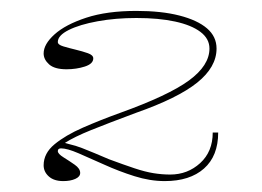

<svg xmlns="http://www.w3.org/2000/svg" viewBox="-20 -743 480 352"><path d="M96 -411Q79 -411 69.5 -419.5Q60 -428 60 -440Q60 -462 80 -478.5Q100 -495 132 -509Q164 -523 200 -536Q289 -568 326.5 -595.5Q364 -623 364 -654Q364 -672 347.5 -684.5Q331 -697 301 -703.5Q271 -710 230 -710Q192 -710 159 -704Q126 -698 106 -688Q86 -678 86 -666Q86 -661 96 -658Q106 -655 118.5 -652Q131 -649 141 -645.5Q151 -642 151 -636Q151 -626 135.5 -621Q120 -616 102 -616Q80 -616 70 -625Q60 -634 60 -645Q60 -662 80 -680Q100 -698 138 -710.5Q176 -723 230 -723Q276 -723 309 -714.5Q342 -706 359.5 -691Q377 -676 377 -654Q377 -620 341.5 -591.5Q306 -563 229 -536Q178 -517 147 -504.5Q116 -492 99 -481L106 -479Q119 -476 130.5 -471.5Q142 -467 154 -462Q166 -457 180 -451Q207 -441 226.5 -434.5Q246 -428 261.5 -425.5Q277 -423 292 -423Q324 -423 347 -444Q370 -465 370 -500H380Q380 -457 354 -434Q328 -411 282 -411Q255 -411 226.5 -420Q198 -429 171.5 -441Q145 -453 124 -462Q103 -471 92 -471Q86 -471 86 -466Q86 -461 96.5 -454.5Q107 -448 117 -441Q127 -434 127 -426Q127 -419 118 -415Q109 -411 96 -411Z"/></svg>

Font: Kalnia Expanded Thin
Style: Regular
Weight: 250
Width: 7
Designer: Frida Medrano
Foundry: Frida Medrano
Version: Version 1.105